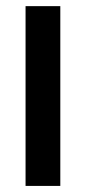

<svg xmlns="http://www.w3.org/2000/svg" viewBox="-20 -611 283 631"><path d="M64 -590.8H178.2V0H64Z"/></svg>

Font: SimahzazaarabicW05-Medium
Style: Regular
Weight: 500
Designer: Ahmed zaza
Foundry: Ahmed zaza
Version: Version 1.001